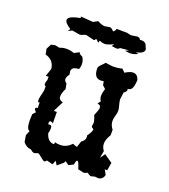

<svg xmlns="http://www.w3.org/2000/svg" viewBox="-115 -670 673 766"><g transform="rotate(20 222.0 -286.5)"><path d="M195.3 12.7 168.9 5.9Q165 12.7 159.7 12.7Q155.3 12.7 142.8 1.7Q130.4 -9.3 126 -9.3L111.8 -4.4Q103.5 -4.4 94.2 -13.7Q73.7 -14.6 60.1 -32.7L55.7 -60.5L64 -80.6Q49.8 -83.5 49.8 -123L50.8 -147.5L62 -159.7Q53.7 -168 53.7 -172.4Q53.7 -177.7 63 -178.2L62.5 -201.7L57.1 -200.7Q54.7 -200.7 54.7 -210.4Q54.7 -219.2 63 -252.4V-271Q56.6 -271.5 56.6 -278.8Q56.6 -285.2 61 -296.9V-310.5L49.3 -309.6L60.5 -343.3Q56.2 -379.9 19.5 -389.6L15.1 -412.6L25.9 -433.6L43 -437.5L62 -433.6Q75.7 -439.5 91.8 -439.5Q106.4 -439.5 123.5 -433.6L144.5 -444.8Q144.5 -438 160.2 -431.2Q168.9 -417 168.9 -402.3Q168.9 -389.6 164.1 -380.4Q134.3 -379.9 134.3 -359.9L136.7 -346.7Q127 -334 127 -325.2Q127 -315.9 137.2 -309.6L141.6 -287.1Q131.3 -266.6 131.3 -253.4Q131.3 -236.8 149.4 -233.9L127 -189.5H140.1L140.6 -141.1Q134.3 -146 129.9 -146Q124 -146 124 -136.2L124.5 -131.3L130.9 -132.3Q140.1 -132.3 140.1 -119.6Q140.1 -107.4 136.7 -98.6Q146 -64.5 173.3 -64.5L174.8 -73.7Q183.1 -70.3 197.3 -70.3Q224.1 -70.3 244.1 -92.3L262.7 -85.4L271.5 -111.8Q286.6 -121.1 286.6 -135.3L285.6 -143.1Q300.8 -164.1 300.8 -172.9Q300.8 -175.3 295.9 -177.7Q291 -180.2 291 -185.1L293 -196.8Q293 -209 284.2 -229Q295.4 -254.4 295.4 -262.7Q295.4 -275.9 280.8 -275.9L290.5 -289.6Q283.7 -297.9 283.7 -311Q283.7 -323.7 289.6 -341.3L276.9 -352.5L273.9 -368.7L261.7 -367.2Q231.9 -367.2 231.9 -408.2Q231.9 -412.6 234.4 -416.5Q236.8 -420.4 240.5 -424.1Q244.1 -427.7 248.3 -431.6Q252.4 -435.5 255.9 -440.4L285.6 -436.5Q309.1 -436.5 326.7 -441.4L339.8 -428.7Q359.9 -441.4 373 -441.4Q391.1 -441.4 398.4 -419.4Q397 -373 376.5 -373H374L375 -368.2Q375 -360.8 363.8 -353.5L359.9 -323.7Q359.9 -315.9 364.3 -300.5Q368.7 -285.2 368.7 -277.3Q368.7 -267.6 364.7 -255.1Q360.8 -242.7 360.8 -231.9Q360.8 -214.4 373.5 -198.7V-175.8Q359.4 -152.8 359.4 -135.7Q359.4 -120.1 369.6 -106.9L364.3 -76.7L378.9 -97.2L414.1 -72.8L408.2 -39.1L397.9 -40L409.2 -19.5Q403.3 2.4 383.3 2.4L371.6 1L353.5 5.4L336.9 -3.9Q331.5 1.5 321.8 1.5L298.3 -3.9Q289.6 -34.7 283.2 -34.7Q278.8 -34.7 275.4 -15.6L255.9 -5.9L239.7 -17.1L236.8 -9.3L212.4 11.2L202.1 -4.9ZM171.4 -586.4Q189.5 -576.2 202.6 -576.2L223.1 -579.6Q227.1 -579.6 230 -577.9Q232.9 -576.2 234.9 -574.2Q236.8 -572.3 238.3 -570.6Q239.7 -568.8 241.2 -568.8Q246.1 -568.8 251 -582.5L296.4 -582L312.5 -578.1L339.4 -582Q350.1 -582 353 -573.2L359.9 -573.7Q379.9 -573.7 383.8 -554.7Q388.2 -548.8 388.2 -543.5Q388.2 -528.3 354.5 -520.5L366.7 -518.6Q351.6 -509.3 332.5 -509.3L312.5 -511.7L326.2 -519L288.6 -515.1Q286.6 -508.8 274.9 -508.8L255.9 -511.7L262.7 -521.5Q261.7 -521.5 257.8 -519.5Q253.9 -517.6 248.3 -515.4Q242.7 -513.2 236.8 -511.5Q231 -509.8 226.1 -509.8Q214.8 -509.8 204.1 -515.6L200.7 -505.4Q190.9 -516.6 187.5 -516.6Q186.5 -516.6 186.3 -515.6Q186 -514.6 185.5 -513.2Q185.1 -511.7 183.8 -510.7Q182.6 -509.8 179.7 -509.8L145.5 -518.1Q141.6 -518.1 138.9 -516.8Q136.2 -515.6 133.8 -514.4Q131.3 -513.2 127.9 -512Q124.5 -510.7 119.1 -510.7L86.9 -516.1L70.3 -507.3L77.6 -518.6Q50.8 -535.2 50.8 -547.9Q50.8 -564.9 101.1 -573.7L100.1 -580.1L152.8 -576.2Z"/></g></svg>

Font: Truetypewriter PolyglOTT
Style: Regular
Weight: 400
Designer: Sergey Beatoff a.k.a. Sam_T
Version: Version 3.76